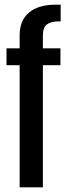

<svg xmlns="http://www.w3.org/2000/svg" viewBox="-20 -806 298 826"><path d="M64.5 0H164.5V-525.5H240V-598H164.5V-654Q164.5 -688 181.8 -701Q199 -714 232.5 -714H241V-786H220Q145.5 -786 105 -752Q64.5 -718 64.5 -654.5V-598H8V-525.5H64.5Z"/></svg>

Font: Anybody ExtraCondensed Medium
Style: Regular
Weight: 500
Width: 2
Version: Version 1.113;gftools[0.9.25]